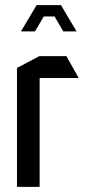

<svg xmlns="http://www.w3.org/2000/svg" viewBox="-20 -726 332 746"><path d="M46 0V-462L133 -508H134V0ZM134 -423V-508H238L285 -424V-423ZM96 -662 122 -706H217L243 -662ZM62 -604V-605L96 -662H150L116 -604ZM226 -604 192 -662H243L277 -605V-604Z"/></svg>

Font: Foldit
Style: Regular
Weight: 400
Version: Version 1.003